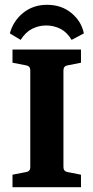

<svg xmlns="http://www.w3.org/2000/svg" viewBox="-20 -779 389 799"><path d="M317 -518 261 -507Q244 -504 244 -486V-84Q244 -66 261 -63L317 -52V0H32V-52L89 -63Q106 -66 106 -83V-486Q106 -504 89 -507L32 -518V-573H317ZM176 -759Q236 -759 277.5 -724.5Q319 -690 329 -640L278 -613Q259 -645 231.5 -659Q204 -673 172 -673Q141 -673 113.5 -659Q86 -645 66 -613L21 -640Q35 -692 76.5 -725.5Q118 -759 176 -759Z"/></svg>

Font: Yrsa
Style: Bold
Weight: 700
Version: Version 2.004